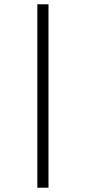

<svg xmlns="http://www.w3.org/2000/svg" viewBox="-20 -719 401 895"><path d="M154 156V-699H206V156Z"/></svg>

Font: Faustina Light Light
Style: Regular
Weight: 300
Version: Version 1.200